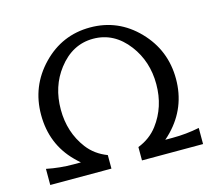

<svg xmlns="http://www.w3.org/2000/svg" viewBox="-105 -879 1142 1011"><g transform="rotate(-15 465.5 -373.5)"><path d="M48.8 0V-87.9Q121.1 -73.2 195.3 -73.2H235.4Q221.2 -85.4 205.1 -101.6Q97.7 -209 97.7 -369.1Q97.7 -524.9 205.1 -636Q312.5 -747.1 465.3 -747.1Q618.2 -747.1 725.6 -636Q833 -524.9 833 -368.9Q833 -212.9 725.6 -101.6Q710.9 -86.4 695.3 -73.2H735.4Q810.1 -73.2 881.8 -87.9V0H548.8V-72.8Q615.7 -99.1 655.8 -152.3Q725.6 -244.6 725.6 -368.7Q725.6 -492.7 655.8 -585Q579.6 -685.5 465.3 -685.5Q352.1 -685.5 274.9 -585Q205.1 -494.6 205.1 -368.7Q205.1 -244.6 274.9 -152.3Q315.4 -99.1 382.3 -73.7V0Z"/></g></svg>

Font: Classica
Style: Book
Weight: 400
Version: Version 1.001